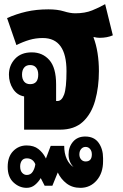

<svg xmlns="http://www.w3.org/2000/svg" viewBox="-20 -624 591 924"><path d="M96 0V-160Q62 -166 42.5 -196.5Q23 -227 23 -265Q23 -309 52 -340.5Q81 -372 133 -372Q185 -372 217.5 -335Q250 -298 250 -218V-138H257Q277 -138 288.5 -169Q300 -200 300 -282Q300 -441 186 -441Q152 -441 121.5 -432Q91 -423 59 -407L14 -537Q59 -557 107 -568Q155 -579 213 -579Q257 -579 287.5 -569.5Q318 -560 342 -560Q389 -560 423.5 -574Q458 -588 486 -604L523 -454Q496 -442 459 -442Q453 -442 445.5 -443Q438 -444 431 -446L430 -444Q443 -410 449.5 -368.5Q456 -327 456 -282Q456 -205 438 -140.5Q420 -76 379 -38Q338 0 269 0ZM125 -219Q164 -219 164 -265Q164 -286 154 -298.5Q144 -311 125 -311Q106 -311 96 -298.5Q86 -286 86 -265Q86 -244 96 -231.5Q106 -219 125 -219ZM108 280Q73 280 45 254Q17 228 17 179Q17 130 43.5 103Q70 76 108 76Q143 76 164.5 93Q186 110 198 133L201 139L224 78H289Q289 114 301 140.5Q313 167 334 180Q310 156 310 119Q310 83 331.5 58Q353 33 390 33Q433 33 454.5 63Q476 93 476 137V152Q476 209 445 244.5Q414 280 367 280Q328 280 300.5 259Q273 238 258 206L232 270H195L176 233Q165 252 148 266Q131 280 108 280ZM392 153Q422 153 422 119Q422 103 413.5 93Q405 83 392 83Q379 83 370.5 93Q362 103 362 119Q362 134 370.5 143.5Q379 153 392 153ZM109 218Q128 218 138 201.5Q148 185 150 166Q138 138 109 138Q93 138 85 149Q77 160 77 177Q77 197 86.5 207.5Q96 218 109 218Z"/></svg>

Font: Noto Sans Thai Looped ExtraCondensed Black
Style: Regular
Weight: 900
Width: 2
Designer: Sasikarn Vongin, Ben Mitchell
Foundry: The Fontpad Ltd
Version: Version 1.001; ttfautohint (v1.8.4.7-5d5b)